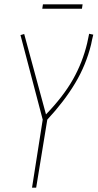

<svg xmlns="http://www.w3.org/2000/svg" viewBox="-20 -861 448 881"><path d="M127 0 176 -312 74 -700 91 -705 191 -336Q271 -419 315 -497Q359 -575 380 -663Q382 -674 384.5 -684.5Q387 -695 389 -706L408 -702Q405 -690 402.5 -679Q400 -668 398 -657Q375 -563 325 -479.5Q275 -396 197 -312L146 0ZM174 -821 177 -841H359L356 -821Z"/></svg>

Font: Georama SemiCondensed Thin
Style: Italic
Weight: 100
Width: 4
Italic angle: -9°
Designer: Jean-Baptiste Levee
Foundry: Production Type
Version: Version 1.000